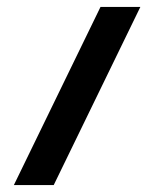

<svg xmlns="http://www.w3.org/2000/svg" viewBox="-20 -534 468 554"><path d="M20 0 270 -514H385L135 0Z"/></svg>

Font: Shorif Bongobondhu ANSI V1
Style: Regular
Weight: 400
Designer: Shorif Uddin Shishir, Shorif art & Design, e-mail : shorifart@gmail.com, facebook : Shorif2001
Foundry: Lipighor Font Foundry
Version: Designed by Shorif Uddin Shishir | Developed by Niladri Shek